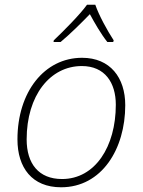

<svg xmlns="http://www.w3.org/2000/svg" viewBox="-20 -784 605 814"><path d="M208 -613 207 -606H237C278 -640 325 -687 361 -724C381 -687 408 -640 435 -606H460L462 -613C435 -654 399 -720 384 -764H349C318 -721 249 -652 208 -613ZM239 10C412 10 511 -153 511 -338C511 -455 447 -539 328 -539C168 -539 54 -394 54 -193C54 -73 116 10 239 10ZM243 -25C144 -25 93 -90 93 -193C93 -379 192 -504 327 -504C425 -504 471 -433 471 -340C471 -162 383 -25 243 -25Z"/></svg>

Font: Noto Sans ExtraLight
Style: Italic
Weight: 200
Italic angle: -12°
Designer: Monotype Design Team
Foundry: Monotype Imaging Inc.
Version: Version 2.013